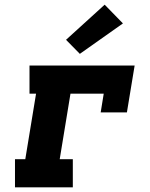

<svg xmlns="http://www.w3.org/2000/svg" viewBox="-20 -800 640 820"><path d="M44 0V-120H88L134 -400H106V-520H555L522 -320H410L423 -400H281L235 -120H291V0ZM321 -570 262 -630 427 -780 505 -700Z"/></svg>

Font: Iosevka Etoile Heavy Oblique
Style: Regular
Weight: 900
Italic angle: -9°
Designer: Belleve Invis
Foundry: Belleve Invis
Version: Version 15.5.2; ttfautohint (v1.8.4)